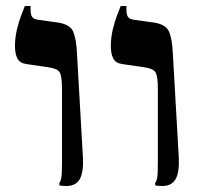

<svg xmlns="http://www.w3.org/2000/svg" viewBox="-20 -617 681 641"><path d="M521 4Q515 4 509 3.5Q503 3 498 2V-6Q503 -13 505 -25Q507 -37 507 -75V-319Q507 -362 499.5 -375Q492 -388 464 -392L389 -403Q366 -406 358 -422Q350 -438 350 -463Q350 -491 356.5 -518.5Q363 -546 371.5 -567.5Q380 -589 383 -597H402V-585Q402 -569 407 -561Q412 -553 427 -551L492 -542Q534 -536 544.5 -511Q555 -486 557 -439L577 -89Q579 -41 566 -18.5Q553 4 521 4ZM201 4Q195 4 189 3.5Q183 3 178 2V-6Q183 -13 185 -25Q187 -37 187 -75V-319Q187 -362 179.5 -375Q172 -388 144 -392L69 -403Q46 -406 38 -422Q30 -438 30 -463Q30 -491 36.5 -518.5Q43 -546 51.5 -567.5Q60 -589 63 -597H82V-585Q82 -569 87 -561Q92 -553 107 -551L172 -542Q214 -536 224.5 -511Q235 -486 237 -439L257 -89Q259 -41 246 -18.5Q233 4 201 4Z"/></svg>

Font: Frank Ruhl Libre SemiBold
Style: Regular
Weight: 600
Designer: Yanek Iontef
Foundry: Fontef
Version: Version 6.003;gftools[0.9.30]